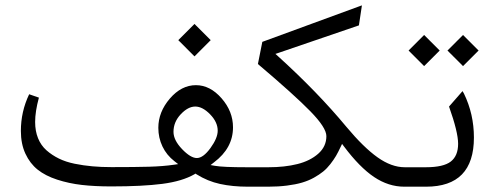

<svg xmlns="http://www.w3.org/2000/svg" viewBox="-20 -703 1861 723"><path d="M712.4 -612.8 773.4 -551.8 712.4 -490.7 651.4 -551.8ZM637.2 -95.7Q607.4 -118.7 591.8 -151.4Q576.2 -184.1 576.2 -221.7Q576.2 -281.2 619.6 -331.8Q663.1 -382.3 717.8 -382.3Q771 -382.3 814.2 -333Q857.4 -283.7 857.4 -223.6Q857.4 -145.5 786.1 -91.8L772.9 -81.5L789.1 -78.6Q818.8 -73.2 910.2 -73.2H926.8Q928.7 -71.3 930.2 -63.2Q931.6 -55.2 931.6 -42.5V-30.3Q931.6 -4.9 926.8 0H913.1Q855.5 0 808.6 -10.3Q761.7 -20.5 719.7 -46.9L715.8 -49.3L712.4 -46.9Q666.5 -20.5 591.6 -10.7Q516.6 -1 398.9 -1Q336.9 -1 288.1 -6.6Q239.3 -12.2 195.1 -26.6Q150.9 -41 121.8 -64.2Q92.8 -87.4 75.7 -124.3Q58.6 -161.1 58.6 -210Q58.6 -282.7 89.8 -348.1L126.5 -335.4Q112.3 -283.2 112.3 -243.7Q112.3 -209.5 123.3 -182.4Q134.3 -155.3 155 -137Q175.8 -118.7 201.7 -106Q227.5 -93.3 261.2 -86.4Q294.9 -79.6 328.1 -76.7Q361.3 -73.7 399.9 -73.7Q489.3 -73.7 541.7 -75.2Q594.2 -76.7 633.8 -82.5L650.9 -85ZM633.3 -206.5Q633.3 -175.3 665.5 -141.6Q697.8 -107.9 721.2 -107.9Q745.1 -107.9 772.5 -145.5Q799.8 -183.1 799.8 -210.9Q799.8 -243.2 771.2 -272.5Q742.7 -301.8 715.3 -301.8Q688 -301.8 660.6 -272.7Q633.3 -243.7 633.3 -206.5Z M1026.4 -491.7Q1175.8 -356.4 1284.2 -225.6Q1349.1 -147.9 1401.6 -110.6Q1454.1 -73.2 1504.4 -73.2H1508.3Q1510.3 -71.3 1511.7 -63.2Q1513.2 -55.2 1513.2 -42.5V-30.3Q1513.2 -4.9 1508.3 0H1502.4Q1442.9 0 1388.4 -36.6Q1334 -73.2 1275.4 -151.4L1268.1 -161.1L1262.7 -149.9Q1253.9 -130.9 1245.4 -116.2Q1236.8 -101.6 1224.1 -85.2Q1211.4 -68.8 1197 -57.1Q1182.6 -45.4 1162.1 -33.9Q1141.6 -22.5 1117.4 -15.4Q1093.3 -8.3 1060.8 -4.2Q1028.3 0 990.2 0H921.9Q912.1 0 907.2 -6.6Q902.3 -13.2 902.3 -30.3V-42.5Q902.3 -59.6 907 -66.4Q911.6 -73.2 921.9 -73.2H990.7Q1051.8 -73.2 1099.9 -85.2Q1147.9 -97.2 1178.5 -124.3Q1209 -151.4 1209 -190.4Q1209 -222.2 1148.7 -283.9Q1088.4 -345.7 951.2 -461.9L967.8 -545.4L1340.8 -682.1Q1341.8 -682.6 1342.8 -682.6Q1342.8 -681.6 1342.3 -679.2L1331.5 -607.4L1028.8 -503.9L1017.1 -500Z M1764.6 -185.1Q1764.6 0 1584.5 0H1503.4Q1493.7 0 1488.8 -6.6Q1483.9 -13.2 1483.9 -30.3V-42.5Q1483.9 -59.6 1488.5 -66.4Q1493.2 -73.2 1503.4 -73.2H1583Q1649.9 -73.2 1677.5 -94.7Q1705.1 -116.2 1705.1 -161.6Q1705.1 -205.6 1670.9 -301.8L1721.7 -359.9Q1724.1 -356.9 1727.1 -350.6Q1764.6 -273.4 1764.6 -185.1ZM1723.6 -571.3 1782.2 -512.7 1723.6 -454.1 1665 -512.7ZM1577.1 -571.3 1635.7 -512.7 1577.1 -454.1 1518.6 -512.7Z"/></svg>

Font: Sahel Light FD
Style: Light-FD
Weight: 300
Foundry: Saber Rastikerdar (saber.rastikerdar@gmail.com)
Version: Version 3.3.0